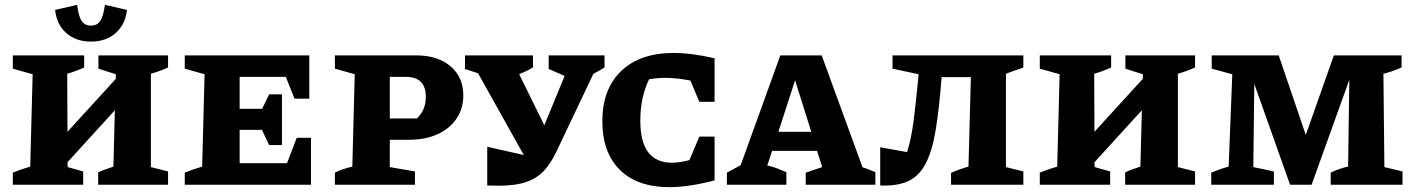

<svg xmlns="http://www.w3.org/2000/svg" viewBox="-20 -764 5851 794"><path d="M356 -592Q294 -592 254 -627.5Q214 -663 208 -723L299 -744Q305 -696 318 -677Q331 -658 356 -658Q381 -658 394 -676.5Q407 -695 414 -744L505 -723Q499 -664 459 -628Q419 -592 356 -592ZM33 0V-50Q50 -57 67 -63Q84 -69 105 -75L115 -457L33 -480V-535H328V-485Q313 -478 294.5 -471Q276 -464 258 -459L259 -219L459 -438V-457L387 -480V-535H675V-485Q640 -469 604 -459V-73L675 -55V0H386V-51Q402 -59 417 -64Q432 -69 449 -75L455 -308L259 -93L260 -73L324 -55V0Z M1207 -194H1266V0H744V-50Q761 -57 778 -63Q795 -69 816 -75L826 -457L744 -480V-535H1259V-356H1198L1162 -446H971V-314H1064L1093 -374H1146V-164H1093L1063 -227H971V-89H1167Z M1701 -535Q1790 -535 1843 -490Q1896 -445 1896 -369Q1896 -315 1868 -273.5Q1840 -232 1789.5 -209Q1739 -186 1672 -186H1592V-73L1696 -55V0H1365V-50Q1391 -64 1437 -75L1447 -457L1365 -480V-535ZM1659 -446H1592V-274H1704Q1741 -309 1741 -363Q1741 -446 1659 -446Z M1995 3V-157L2146 -123L1957 -461L1903 -479V-535H2184V-485Q2157 -469 2127 -457L2231 -246L2315 -450L2249 -479V-535H2480V-485Q2456 -470 2434 -459L2282 -139Q2260 -92 2231.5 -60Q2203 -28 2158 -12Q2113 4 2042 4Q2031 4 2019 3.5Q2007 3 1995 3Z M2748 10Q2616 10 2543.5 -61.5Q2471 -133 2471 -262Q2471 -396 2549 -470.5Q2627 -545 2766 -545Q2803 -545 2845.5 -539.5Q2888 -534 2935 -523V-343H2872L2835 -431Q2809 -436 2782.5 -439Q2756 -442 2729 -442Q2697 -442 2664 -436Q2646 -398 2637 -356.5Q2628 -315 2628 -264Q2628 -91 2759 -91Q2790 -91 2831 -102L2872 -199H2935V-18Q2828 10 2748 10Z M3547 -72Q3561 -68 3572 -63.5Q3583 -59 3600 -52V0H3312V-50L3380 -73L3359 -140H3173L3153 -80Q3175 -75 3194 -67.5Q3213 -60 3232 -52V0H2986V-50L3043 -81L3207 -535H3378ZM3199 -219H3335L3268 -432Z M3620 3V-155L3731 -135Q3748 -186 3758 -264Q3768 -342 3776 -427L3779 -457L3671 -480V-535H4212V-485Q4203 -481 4196.5 -479Q4190 -477 4178 -473Q4166 -469 4140 -459V-73L4212 -55V0H3913V-49Q3946 -64 3985 -75L3995 -445H3874Q3864 -315 3849.5 -227Q3835 -139 3808 -87.5Q3781 -36 3736 -15Q3691 6 3620 3Z M4280 0V-50Q4297 -57 4314 -63Q4331 -69 4352 -75L4362 -457L4280 -480V-535H4575V-485Q4560 -478 4541.5 -471Q4523 -464 4505 -459L4506 -219L4706 -438V-457L4634 -480V-535H4922V-485Q4887 -469 4851 -459V-73L4922 -55V0H4633V-51Q4649 -59 4664 -64Q4679 -69 4696 -75L4702 -308L4506 -93L4507 -73L4571 -55V0Z M5705 -73 5780 -55V0H5483V-50Q5501 -59 5520 -65.5Q5539 -72 5555 -75L5560 -434L5404 0H5315L5167 -417L5163 -73L5248 -55V0H4989V-50Q5006 -57 5022.5 -63Q5039 -69 5061 -75L5076 -457L4991 -480V-535H5268L5380 -206L5496 -535H5776V-485Q5759 -477 5740 -470.5Q5721 -464 5701 -459Z"/></svg>

Font: Piazzolla SC
Style: Bold
Weight: 700
Designer: Juan Pablo del Peral
Foundry: Huerta Tipografica
Version: Version 1.330